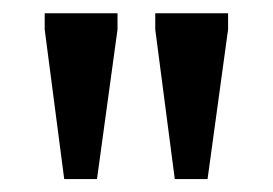

<svg xmlns="http://www.w3.org/2000/svg" viewBox="-20 -696 412 290"><path d="M77 -425.5 47.5 -651.5V-676H157.5V-651.5L126.5 -425.5ZM244 -425.5 214.5 -651.5V-676H324.5V-651.5L293.5 -425.5Z"/></svg>

Font: Newsreader 16pt 16pt Medium
Style: Regular
Weight: 500
Version: Version 1.003